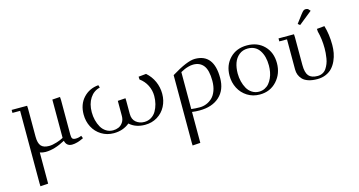

<svg xmlns="http://www.w3.org/2000/svg" viewBox="-92 -1035 3238 1733"><g transform="rotate(-15 1527.0 -168.5)"><path d="M32.2 -411.1V-439H176.8L178.2 -411.1V-150.9Q178.2 -89.4 200.9 -63.2Q223.6 -37.1 274.9 -37.1Q306.2 -37.1 346.7 -49.8Q387.2 -62.5 411.1 -76.2V-434.1L483.9 -439L485.8 -411.1V-86.9Q485.8 -59.1 493.9 -49.1Q502 -39.1 524.9 -39.1Q552.2 -39.1 578.1 -50.8L587.9 -25.9Q524.9 4.9 479 4.9Q427.2 4.9 415 -47.9Q314.5 6.8 231 6.8Q205.6 6.8 178.2 -2V289.1L105 293.9L104 269V-411.1Z M648.9 -230Q648.9 -324.7 704.3 -384.8Q759.8 -444.8 845.7 -452.1L853 -428.2Q793.9 -414.1 759.5 -361.6Q725.1 -309.1 725.1 -231Q725.1 -192.4 734.1 -156.2Q743.2 -120.1 760.3 -90.1Q777.3 -60.1 805.9 -42Q834.5 -23.9 870.1 -23.9Q897.5 -23.9 921.1 -33.9Q944.8 -43.9 961.9 -68.6Q979 -93.3 979 -128.9V-270L1051.8 -274.9L1052.7 -250V-128.9Q1052.7 -76.7 1085 -50.3Q1117.2 -23.9 1162.1 -23.9Q1197.8 -23.9 1226.6 -41.5Q1255.4 -59.1 1272.7 -88.6Q1290 -118.2 1299.1 -153.8Q1308.1 -189.5 1308.1 -228Q1308.1 -280.8 1284.7 -327.6Q1261.2 -374.5 1217.8 -405.8L1216.8 -432.1L1288.1 -439Q1334 -398.9 1358.4 -344.2Q1382.8 -289.6 1382.8 -228Q1382.8 -164.6 1355.2 -111.8Q1327.6 -59.1 1276.9 -28.1Q1226.1 2.9 1162.1 2.9Q1073.2 2.9 1018.1 -47.9Q956.5 2.9 870.1 2.9Q806.2 2.9 755.1 -28.6Q704.1 -60.1 676.5 -113Q648.9 -166 648.9 -230Z M1525.9 269V-363.8Q1675.8 -456.1 1748 -456.1Q1924.8 -456.1 1924.8 -231Q1924.8 -119.6 1856.4 -57.4Q1788.1 4.9 1669.9 4.9Q1633.8 4.9 1600.1 0V289.1L1526.9 293.9ZM1600.1 -26.9Q1638.7 -22 1678.7 -22Q1710.9 -22 1740.7 -33.7Q1770.5 -45.4 1795.4 -68.6Q1820.3 -91.8 1835.2 -132.1Q1850.1 -172.4 1850.1 -224.1Q1850.1 -323.2 1816.4 -366.7Q1782.7 -410.2 1720.7 -410.2Q1698.2 -410.2 1673.8 -403.3Q1649.4 -396.5 1636 -390.1Q1622.6 -383.8 1600.1 -372.1Z M2011.7 -228Q2011.7 -325.7 2073 -388.9Q2134.3 -452.1 2232.9 -452.1Q2332.5 -452.1 2393.6 -389.6Q2454.6 -327.1 2454.6 -228Q2454.6 -129.4 2392.6 -61.3Q2330.6 6.8 2232.9 6.8Q2168.9 6.8 2117.9 -25.1Q2066.9 -57.1 2039.3 -110.6Q2011.7 -164.1 2011.7 -228ZM2087.9 -228Q2087.9 -189.5 2096.9 -153.1Q2106 -116.7 2123 -86.7Q2140.1 -56.6 2168.7 -38.3Q2197.3 -20 2232.9 -20Q2262.2 -20 2286.6 -32Q2311 -43.9 2327.6 -63.7Q2344.2 -83.5 2356.2 -110.1Q2368.2 -136.7 2373.5 -166Q2378.9 -195.3 2378.9 -226.1Q2378.9 -312.5 2341.8 -367.7Q2304.7 -422.9 2232.9 -422.9Q2185.1 -422.9 2151.6 -395.5Q2118.2 -368.2 2103 -325.2Q2087.9 -282.2 2087.9 -228Z M2525.9 -411.1V-439H2670.4L2671.9 -411.1V-150.9Q2671.9 -80.1 2697.3 -50Q2722.7 -20 2779.8 -20Q2806.6 -20 2827.9 -31.2Q2849.1 -42.5 2862.1 -62Q2875 -81.5 2884 -104Q2893.1 -126.5 2897.2 -153.8Q2901.4 -181.2 2903.1 -202.1Q2904.8 -223.1 2904.8 -245.1Q2904.8 -332 2884.8 -405.8L2882.8 -432.1L2954.6 -439Q2979.5 -356.4 2979.5 -256.8Q2979.5 -218.8 2972.9 -182.9Q2966.3 -147 2950.7 -112.1Q2935.1 -77.1 2911.6 -51Q2888.2 -24.9 2851.8 -9Q2815.4 6.8 2770.5 6.8Q2722.7 6.8 2687.5 -4.9Q2652.3 -16.6 2633.5 -36.9Q2614.7 -57.1 2606.2 -79.8Q2597.7 -102.5 2597.7 -128.9V-411.1ZM2726.6 -520 2784.7 -597.2Q2800.8 -617.7 2809.3 -624.3Q2817.9 -630.9 2831.5 -630.9Q2836.9 -630.9 2842.5 -629.2Q2848.1 -627.4 2851.1 -626L2853.5 -624L2870.6 -605L2745.6 -504.9Z"/></g></svg>

Font: Dehuti Alt
Style: Book
Weight: 400
Version: Version 1.2